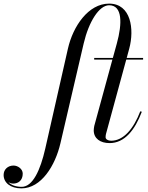

<svg xmlns="http://www.w3.org/2000/svg" viewBox="-205 -780 815 1060"><path d="M315 -460V-451H415.5L315.5 -85C314 -79 312.5 -65.5 312.5 -60.5C312.5 -15.5 348 10 400 10C483.5 10 540 -63 578 -163L569.5 -165.5C532.5 -69 477 -3 408.5 -3C391 -3 378 -11.5 378 -22C378 -27 378.5 -34 380 -40L492 -451H585V-460H494.5L508.5 -511.5C537.5 -618.5 518.5 -760 397.5 -760C282.5 -760 198 -635 170 -511.5L45 40C18 159.5 -24.5 251.5 -85 251.5C-117.5 251.5 -143 242 -158.5 226.5C-150 231 -140.5 233.5 -132 233.5C-104 233.5 -79.5 216 -79.5 178.5C-79.5 153.5 -105.5 134 -130.5 134C-161 134 -185 155 -185 186C-185 228 -148 260 -87 260C23 260 100 134 128.5 11.5L257 -540C285 -659.5 342 -751 397.5 -751C472 -751 470 -649 440 -540L418 -460Z"/></svg>

Font: Bodoni* 24pt
Style: Italic
Weight: 400
Italic angle: -13°
Version: Version 2.3